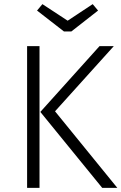

<svg xmlns="http://www.w3.org/2000/svg" viewBox="-20 -908 587 928"><path d="M428 -888 307 -808 185 -888 159 -857 289 -756H325L454 -857ZM171 -685H111V0H171ZM530 -685H461L175 -367L474 0H547L246 -370Z"/></svg>

Font: FiraGO Light
Style: Regular
Weight: 300
Designer: bBox Type
Foundry: bBox Type GmbH
Version: Version 1.001;PS 001.001;hotconv 1.0.88;makeotf.lib2.5.64775